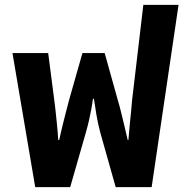

<svg xmlns="http://www.w3.org/2000/svg" viewBox="-20 -765 758 785"><path d="M124 0 31 -548H177L202 -355Q204 -343 206.5 -318Q209 -293 212.5 -260.5Q216 -228 218 -193H222Q229 -224 236 -253Q243 -282 250 -308.5Q257 -335 263 -358L317 -548H408L461 -358Q468 -335 474.5 -308.5Q481 -282 488 -253Q495 -224 502 -193H505Q508 -229 511 -260Q514 -291 516.5 -315Q519 -339 520 -355L566 -745H710L600 0H453L390 -223Q380 -261 374.5 -294Q369 -327 364 -361H360Q357 -338 353 -317Q349 -296 344 -273.5Q339 -251 331 -223L267 0Z"/></svg>

Font: Noto Sans Thai
Style: Bold
Weight: 700
Designer: Monotype Design Team
Foundry: Monotype Imaging Inc.
Version: Version 2.001